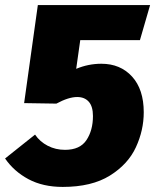

<svg xmlns="http://www.w3.org/2000/svg" viewBox="-42 -716 611 756"><path d="M-22 -92 96 -186Q115 -158 146 -142Q177 -126 214 -126Q273 -126 298.5 -164.5Q324 -203 324 -259Q324 -297 307.5 -315.5Q291 -334 262 -334Q228 -334 180 -308L53 -310L107 -696H549L509 -558H274L258 -445Q306 -465 357 -465Q432 -465 478 -414.5Q524 -364 524 -274Q524 -203 493 -136Q462 -69 390.5 -24.5Q319 20 205 20Q127 20 70 -10.5Q13 -41 -22 -92Z"/></svg>

Font: FiraGO Heavy
Style: Italic
Weight: 900
Italic angle: -8°
Designer: bBox Type GmbH
Foundry: bBox Type GmbH
Version: Version 1.001